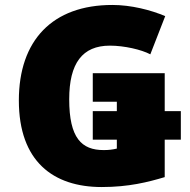

<svg xmlns="http://www.w3.org/2000/svg" viewBox="-20 -744 764 774"><path d="M390 10C499 10 577 -10 644 -30V-181H709V-296H644V-449H354V-334H451V-296H354V-181H451V-145C434 -141 418 -139 398 -139C309 -139 259 -187 259 -344C259 -489 312 -560 423 -560C481 -560 550 -544 586 -525L646 -679C587 -704 508 -724 433 -724C191 -724 56 -581 56 -339C56 -94 194 10 390 10Z"/></svg>

Font: Noto Sans UI Black
Style: Regular
Weight: 900
Designer: Monotype Design Team
Foundry: Monotype Imaging Inc.
Version: Version 1.901